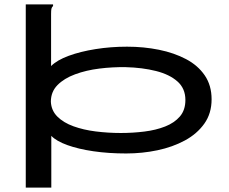

<svg xmlns="http://www.w3.org/2000/svg" viewBox="-20 -685 1040 872"><path d="M97 -665H221V-658Q215 -652 213.5 -645Q212 -638 212 -621V-385Q239 -412 292 -431.5Q345 -451 414 -462Q483 -473 557 -473Q633 -473 702 -459Q771 -445 825 -416.5Q879 -388 910 -342.5Q941 -297 941 -234Q941 -170 908 -123.5Q875 -77 819.5 -47Q764 -17 695 -2.5Q626 12 553 12Q473 12 404.5 2Q336 -8 286 -26Q236 -44 213 -68V167H97ZM529 -81Q583 -81 635.5 -87.5Q688 -94 730 -110.5Q772 -127 797 -156Q822 -185 822 -231Q822 -283 786 -315Q750 -347 688.5 -362.5Q627 -378 551 -380Q491 -381 431 -373.5Q371 -366 321 -347.5Q271 -329 241 -298.5Q211 -268 211 -223Q213 -183 240.5 -155.5Q268 -128 313.5 -111.5Q359 -95 415 -88Q471 -81 529 -81Z"/></svg>

Font: Inconsolata UltraExpanded SemiBold
Style: Regular
Weight: 600
Width: 9
Monospace: yes
Designer: Raph Levien, Cyreal, Brenton Simpson
Foundry: Raph Levien, Cyreal, Google
Version: Version 3.001; ttfautohint (v1.8.2.53-6de2)